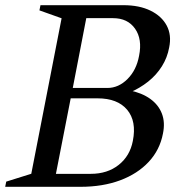

<svg xmlns="http://www.w3.org/2000/svg" viewBox="-46 -720 702 740"><path d="M-26 0 -22 -20 93 -56 71 -32 195 -668 207 -644 106 -680 110 -700H430Q491 -700 534 -679Q577 -658 596.5 -621.5Q616 -585 606 -537Q599 -498 578 -464.5Q557 -431 525 -405.5Q493 -380 453 -363L452 -372Q501 -362 533 -339Q565 -316 578 -282Q591 -248 582 -205Q570 -142 527 -96Q484 -50 417 -25Q350 0 264 0ZM166 -32 152 -50H304Q368 -50 411.5 -84.5Q455 -119 466 -177Q481 -253 444 -297Q407 -341 330 -341H208L230 -359ZM231 -363 216 -381H368Q411 -381 445.5 -415.5Q480 -450 490 -505Q503 -569 474.5 -609.5Q446 -650 390 -650H268L290 -668Z"/></svg>

Font: Wittgenstein
Style: Italic
Weight: 400
Italic angle: -11°
Designer: Jörg Drees
Foundry: Jörg Drees
Version: Version 1.500